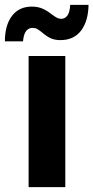

<svg xmlns="http://www.w3.org/2000/svg" viewBox="-51 -765 382 785"><path d="M66 0V-536H216V0ZM196 -601Q173 -601 156.5 -608.5Q140 -616 120 -633Q109 -642 101 -646.5Q93 -651 82 -651Q67 -651 56.5 -639Q46 -627 43 -596H-31Q-31 -662 -2 -700Q27 -738 79 -738Q103 -738 122 -730Q141 -722 161 -706Q173 -697 181.5 -692.5Q190 -688 199 -688Q214 -688 224 -700.5Q234 -713 236 -745H311Q310 -679 280.5 -640Q251 -601 196 -601Z"/></svg>

Font: Geist
Style: Bold
Weight: 400
Designer: Basement.studio, Andrés Briganti, Mateo Zaragoza
Foundry: Basement.studio, Vercel, Andrés Briganti, Guido Ferreyra, Mateo Zaragoza
Version: Version 1.401